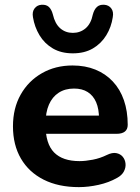

<svg xmlns="http://www.w3.org/2000/svg" viewBox="-20 -776 587 807"><path d="M311.5 10.5Q225.8 10.5 163.6 -20.8Q101.5 -52 68 -109.4Q34.5 -166.8 34.5 -245Q34.5 -321 66.8 -378.2Q99 -435.5 155.8 -468.1Q212.5 -500.8 285 -500.8Q338.2 -500.8 381 -483.4Q423.8 -466 454.2 -433.5Q484.8 -401 500.8 -354.9Q516.8 -308.8 516.8 -251.2Q516.8 -232.5 504.8 -223Q492.8 -213.5 469.5 -213.5H154.2V-290.2H412L396.2 -276.2Q396.2 -318.5 384 -346.5Q371.8 -374.5 348.6 -389.1Q325.5 -403.8 291.2 -403.8Q253.5 -403.8 226.6 -386.2Q199.8 -368.8 185.6 -336.1Q171.5 -303.5 171.5 -257.2V-249.8Q171.5 -172 207.2 -135.4Q243 -98.8 314.5 -98.8Q339 -98.8 370 -104.8Q401 -110.8 428.8 -124.5Q451.8 -135.8 469 -132.4Q486.2 -129 496.1 -116.9Q506 -104.8 507.6 -88.1Q509.2 -71.5 500.6 -55.2Q492 -39 472 -28.2Q437.2 -8.5 394.1 1Q351 10.5 311.5 10.5ZM286.2 -551.8Q237.2 -551.8 202.1 -572.4Q167 -593 146.1 -627.8Q125.2 -662.5 118.5 -703.8Q114.5 -726.8 125.4 -740.8Q136.2 -754.8 154.8 -756Q174.2 -757.2 185.4 -746.9Q196.5 -736.5 202.2 -715.2Q211 -676.5 233.1 -657.1Q255.2 -637.8 286.2 -637.8Q317.2 -637.8 339.9 -657.1Q362.5 -676.5 370.2 -715.2Q376 -736.5 387.5 -746.9Q399 -757.2 417.8 -756Q437 -754.8 447.6 -740.8Q458.2 -726.8 454 -703.8Q448 -662.5 426.8 -627.8Q405.5 -593 370.4 -572.4Q335.2 -551.8 286.2 -551.8Z"/></svg>

Font: Nunito ExtraLight
Style: Regular
Weight: 200
Designer: Vernon Adams
Foundry: Vernon Adams
Version: Version 3.602;April 4, 2023;FontCreator 14.0.0.2856 64-bit